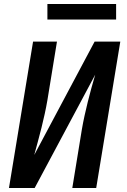

<svg xmlns="http://www.w3.org/2000/svg" viewBox="-20 -944 640 964"><path d="M25 0 146 -735H266L218 -441Q212 -406 204.5 -372Q197 -338 188.5 -303.5Q180 -269 170.5 -234.5Q161 -200 152 -166L455 -735H584L463 0H343L391 -294Q397 -329 404.5 -363Q412 -397 420.5 -431.5Q429 -466 438.5 -500.5Q448 -535 458 -569L154 0ZM218 -846V-924H563V-846Z"/></svg>

Font: Iosevka SS04 Extended
Style: Bold Italic
Weight: 700
Width: 7
Italic angle: -9°
Monospace: yes
Designer: Belleve Invis
Foundry: Belleve Invis
Version: Version 19.0.0; ttfautohint (v1.8.4)